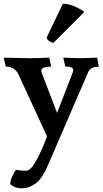

<svg xmlns="http://www.w3.org/2000/svg" viewBox="-30 -742 550 1029"><path d="M416 -683Q420 -680 420 -678Q420 -676 419 -675L256 -512Q226 -519 220 -541L307 -722Q355 -722 416 -683ZM309 -433 402 -430Q422 -430 490 -433L500 -385Q476 -384 463 -378Q450 -372 442 -354Q220 158 218 164Q216 170 200 196Q184 222 172 232Q160 244 136 256Q114 268 82 267Q50 267 25 245Q24 228 38 198Q52 168 59 168Q79 173 110 173Q136 173 168 112Q200 51 222 -11L70 -341Q50 -385 1 -385L-10 -433Q94 -430 130 -430Q166 -430 234 -433L244 -385Q208 -384 198 -376Q188 -368 193 -353L276 -137L360 -354Q366 -369 358 -377Q350 -385 320 -385Z"/></svg>

Font: Lusitana
Style: Bold
Weight: 700
Designer: Ana Paula Megda
Foundry: Ana Paula Megda
Version: Version 1.001; ttfautohint (v1.4.1)